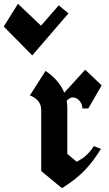

<svg xmlns="http://www.w3.org/2000/svg" viewBox="-157 -989 577 1016"><path d="M205.1 -918 153.8 -960.9 60.1 -853 -62 -968.8 -137.2 -848.6 13.7 -695.8ZM1 -483.9 84 -613.8Q154.8 -566.4 183.1 -498.5L293.9 -620.1L380.9 -537.1L310.1 -415H278.8Q278.8 -438 263.4 -455.8Q248 -473.6 228.5 -473.6Q213.4 -473.6 195.8 -456.1Q199.2 -434.6 199.2 -418V-174.8L249 -132.8Q270 -145 280.5 -151.9Q291 -158.7 308.3 -175.8Q325.7 -192.9 339.8 -215.8L377 -201.2Q340.8 -141.1 295.2 -91.8Q249.5 -42.5 170.9 6.8L61 -84V-407.2Q61 -423.8 54.9 -438Q48.8 -452.1 40 -460.2Q31.2 -468.3 22.2 -473.9Q13.2 -479.5 6.8 -481.4Z"/></svg>

Font: KJV1611
Style: Regular
Weight: 400
Version: Version 3.6.1